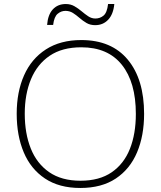

<svg xmlns="http://www.w3.org/2000/svg" viewBox="-20 -924 799 954"><path d="M696 -358Q696 -250 661 -167Q626 -84 555.5 -37Q485 10 379 10Q274 10 203.5 -37Q133 -84 98 -167Q63 -250 63 -359Q63 -467 99.5 -549.5Q136 -632 208 -678.5Q280 -725 384 -725Q534 -725 615 -627.5Q696 -530 696 -358ZM103 -359Q103 -261 133 -186Q163 -111 224.5 -68.5Q286 -26 380 -26Q474 -26 535 -68Q596 -110 625.5 -184.5Q655 -259 655 -358Q655 -515 585.5 -602Q516 -689 384 -689Q289 -689 227 -647Q165 -605 134 -530.5Q103 -456 103 -359ZM214 -800Q218 -851 242.5 -877.5Q267 -904 307 -904Q331 -904 350 -893Q369 -882 385.5 -868Q402 -854 418.5 -843Q435 -832 454 -832Q477 -832 494.5 -846.5Q512 -861 517 -904H548Q543 -853 517.5 -826Q492 -799 453 -799Q428 -799 409.5 -810Q391 -821 375 -835Q359 -849 342.5 -859.5Q326 -870 305 -870Q284 -870 266.5 -855.5Q249 -841 244 -800Z"/></svg>

Font: Noto Sans Kannada ExtraLight
Style: Regular
Weight: 200
Designer: Jelle Bosma - Monotype Design Team
Foundry: Monotype Imaging Inc.
Version: Version 2.005; ttfautohint (v1.8.4.7-5d5b)